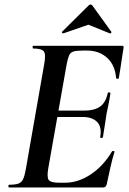

<svg xmlns="http://www.w3.org/2000/svg" viewBox="-20 -827 571 847"><path d="M20 0Q17 0 17 -6Q17 -12 20 -12Q47 -12 61 -17Q75 -22 82 -37Q89 -52 94 -81L175 -544Q183 -587 173.5 -600Q164 -613 126 -613Q124 -613 124 -619Q124 -625 126 -625H519Q527 -625 525 -616Q522 -597 518 -571Q514 -545 510.5 -521Q507 -497 504 -482Q503 -478 497.5 -479.5Q492 -481 492 -483Q488 -539 453 -571.5Q418 -604 363 -604H345Q317 -604 303.5 -599.5Q290 -595 284.5 -582Q279 -569 274 -543L193 -85Q186 -45 195 -33Q204 -21 241 -21H267Q326 -21 381.5 -58.5Q437 -96 474 -159Q476 -162 481.5 -160.5Q487 -159 485 -157Q476 -128 467 -88.5Q458 -49 451 -15Q448 0 435 0ZM434 -222Q433 -218 427 -218.5Q421 -219 422 -223Q430 -267 408.5 -289Q387 -311 344 -311H187L191 -339H351Q396 -339 421 -356.5Q446 -374 455 -415Q456 -420 462 -419.5Q468 -419 467 -414Q462 -382 458 -363.5Q454 -345 450 -325Q446 -300 442.5 -275.5Q439 -251 434 -222ZM260 -680Q258 -679 254.5 -682Q251 -685 254 -687L370 -802Q374 -807 379.5 -807Q385 -807 388 -802L471 -687Q473 -685 470 -681.5Q467 -678 464 -680L370 -718Z"/></svg>

Font: Cormorant Infant Light
Style: Bold Italic
Weight: 700
Italic angle: -10°
Version: Version 4.001